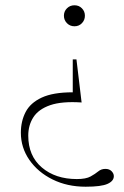

<svg xmlns="http://www.w3.org/2000/svg" viewBox="-20 -451 468 727"><path d="M262 -351.5Q245 -351.5 233.5 -363.2Q222 -375 222 -391.5Q222 -408 233.5 -419.5Q245 -431 262 -431Q279 -431 290.2 -419.5Q301.5 -408 301.5 -391.5Q301.5 -375 290.2 -363.2Q279 -351.5 262 -351.5ZM304.5 256Q234.5 256 179 228.5Q123.5 201 91.2 154.5Q59 108 59 51.5Q59 8 77 -26.8Q95 -61.5 138 -81.5Q181 -101.5 255.5 -101.5V-226H269.5L289 -63Q214.5 -68 170.2 -52.8Q126 -37.5 106.5 -7.2Q87 23 87 62.5Q87 139.5 138.5 183.2Q190 227 271 227Q305.5 227 323 217.2Q340.5 207.5 352 198Q363.5 188.5 379 188.5Q394 188.5 402.5 197.2Q411 206 411 216Q411 234.5 387.2 245.2Q363.5 256 304.5 256Z"/></svg>

Font: Newsreader Text ExtraLight
Style: Regular
Weight: 275
Designer: Hugues Gentile
Foundry: Production Type
Version: Version 1.001